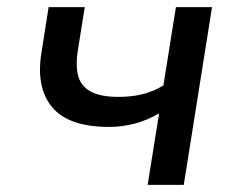

<svg xmlns="http://www.w3.org/2000/svg" viewBox="-20 -517 669 537"><path d="M393 0 425 -200Q393 -181 357.5 -171.5Q322 -162 286 -162Q172 -162 126 -217Q80 -272 96 -370L116 -497H217L198 -378Q191 -335 198.5 -305.5Q206 -276 233.5 -261Q261 -246 312 -246Q348 -246 378.5 -253.5Q409 -261 437 -278L472 -497H573L494 0Z"/></svg>

Font: Nunito Sans 7pt Medium
Style: Italic
Weight: 500
Italic angle: -9°
Designer: Vernon Adams
Foundry: Vernon Adams
Version: Version 3.101;gftools[0.9.27]